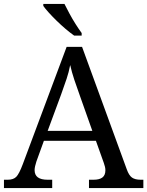

<svg xmlns="http://www.w3.org/2000/svg" viewBox="-20 -951 745 971"><path d="M0 0V-42H19Q48 -42 62.5 -57Q77 -72 95 -120L317 -714H395L621 -95Q632 -64 647.5 -53Q663 -42 692 -42H705V0H430V-42H453Q483 -42 498 -53.5Q513 -65 513 -90Q513 -98 511 -107Q509 -116 505 -127L465 -239H202L164 -134Q160 -122 157.5 -110.5Q155 -99 155 -91Q155 -66 171.5 -54Q188 -42 221 -42H244V0ZM221 -289H447L385 -464Q369 -508 356 -547Q343 -586 335 -622Q328 -586 317 -553Q306 -520 289 -473ZM355 -771Q335 -785 312 -804.5Q289 -824 266.5 -846Q244 -868 226 -888Q208 -908 199 -921V-931H306Q317 -909 331.5 -882Q346 -855 362.5 -829Q379 -803 393 -784V-771Z"/></svg>

Font: Noto Serif Test
Style: Regular
Weight: 400
Version: Version 1.000